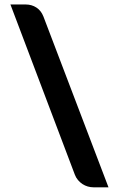

<svg xmlns="http://www.w3.org/2000/svg" viewBox="-20 -768 519 838"><path d="M25.5 -748.5H91.5Q118.5 -748.5 139 -735Q159.5 -721.5 169.5 -696L453.5 49.5H387.5Q375.5 49.5 363.2 46Q351 42.5 340.2 35.5Q329.5 28.5 320.5 18Q311.5 7.5 306.5 -6Z"/></svg>

Font: Lato 2
Style: Regular
Weight: 900
Designer: Lukasz Dziedzic with Adam Twardoch and Botio Nikoltchev
Foundry: tyPoland Lukasz Dziedzic
Version: Version 2.015; 2015-08-06; http://www.latofonts.com/